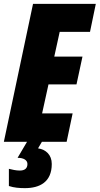

<svg xmlns="http://www.w3.org/2000/svg" viewBox="-25 -734 516 994"><path d="M117 115C117 138 103 149 77 149C58 149 37 144 21 140V229C48 238 76 240 104 240C180 240 243 209 243 115C243 67 212 40 172 34L192 0H320L351 -147H193L226 -297H371L402 -441H256L284 -569H441L471 -714H146L-5 0H115L66 83C99 83 117 96 117 115Z"/></svg>

Font: Noto Sans UI Condensed Black
Style: Italic
Weight: 900
Width: 3
Italic angle: -192°
Designer: Monotype Design Team
Foundry: Monotype Imaging Inc.
Version: Version 1.901